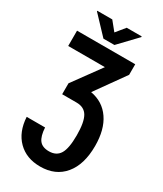

<svg xmlns="http://www.w3.org/2000/svg" viewBox="-265 -993 1105 1299"><g transform="rotate(30 287.0 -343.0)"><path d="M329.6 -398.4Q427.7 -380.9 481.4 -302.2Q535.2 -223.6 535.2 -96.2Q535.2 48.8 468 129.6Q400.9 210.4 281.7 210.4Q173.8 210.4 107.9 144.5Q42 78.6 35.6 -35.6H179.2Q183.1 30.8 206.5 61Q230 91.3 281.7 91.3Q339.8 91.3 365.7 48.3Q391.6 5.4 391.6 -96.2Q391.6 -198.2 365.7 -243.2Q339.8 -288.1 279.8 -288.1H167V-373.5L325.7 -591.3H39.1V-710.9H493.7V-628.4ZM263.7 -826.7 320.3 -896H437.5V-890.6L306.6 -753.4H220.7L90.3 -891.6V-896H207.5Z"/></g></svg>

Font: Roboto Condensed
Style: Bold
Weight: 700
Designer: Google
Version: Version 2.134; 2016